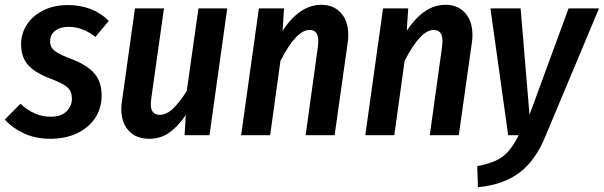

<svg xmlns="http://www.w3.org/2000/svg" viewBox="-36 -564 2519 801"><path d="M418 -477 362 -410Q309 -452 250 -452Q215 -452 194 -435.5Q173 -419 173 -391Q173 -367 192.5 -351.5Q212 -336 264 -317Q327 -293 357.5 -258Q388 -223 388 -166Q388 -112 360.5 -71Q333 -30 284.5 -7.5Q236 15 174 15Q113 15 65 -7Q17 -29 -16 -65L49 -131Q108 -77 175 -77Q219 -77 241.5 -99.5Q264 -122 264 -152Q264 -183 245.5 -199.5Q227 -216 172 -237Q109 -261 80.5 -293.5Q52 -326 52 -380Q52 -424 76 -461Q100 -498 144.5 -520.5Q189 -543 248 -543Q299 -543 342.5 -526Q386 -509 418 -477Z M470 -110Q470 -125 473 -143L527 -529H648L595 -153Q593 -137 593 -130Q593 -85 630 -85Q660 -85 687.5 -112.5Q715 -140 743 -184L792 -529H912L838 0H734L739 -84Q706 -36 670 -10.5Q634 15 587 15Q532 15 501 -18.5Q470 -52 470 -110Z M1417 -417Q1417 -400 1414 -382L1360 0H1239L1290 -367Q1292 -385 1292 -391Q1292 -417 1282.5 -428Q1273 -439 1255 -439Q1200 -439 1134 -310L1091 0H970L1044 -529H1149L1143 -436Q1215 -544 1304 -544Q1356 -544 1386.5 -510Q1417 -476 1417 -417Z M1935 -417Q1935 -400 1932 -382L1878 0H1757L1808 -367Q1810 -385 1810 -391Q1810 -417 1800.5 -428Q1791 -439 1773 -439Q1718 -439 1652 -310L1609 0H1488L1562 -529H1667L1661 -436Q1733 -544 1822 -544Q1874 -544 1904.5 -510Q1935 -476 1935 -417Z M2240 3Q2199 105 2131.5 156Q2064 207 1958 217L1955 129Q2026 116 2061.5 89Q2097 62 2128 0H2084L2010 -529H2136L2173 -85L2336 -529H2463Z"/></svg>

Font: Fira Sans Condensed Medium
Style: Italic
Weight: 500
Width: 3
Italic angle: -8°
Designer: bBox Type GmbH & Carrois Corporate GbR & Edenspiekermann AG
Foundry: bBox Type GmbH & Carrois Corporate GbR & Edenspiekermann AG
Version: Version 4.301